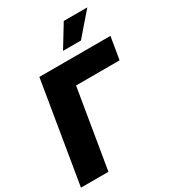

<svg xmlns="http://www.w3.org/2000/svg" viewBox="-223 -1076 1080 1197"><g transform="rotate(-30 316.5 -477.0)"><path d="M633.3 -727.5 606.4 -566.9H293L198.7 0H1L121.6 -727.5ZM330.6 -794.4 427.7 -953.6H597.2L459.5 -794.4Z"/></g></svg>

Font: Inter 16pt Black
Style: Italic
Weight: 900
Italic angle: -9.3988°
Version: Version 4.001;git-66647c0bb